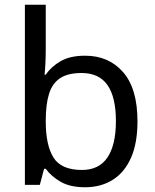

<svg xmlns="http://www.w3.org/2000/svg" viewBox="-20 -780 655 810"><path d="M173 -575Q173 -541 171.5 -511.5Q170 -482 168 -465H173Q196 -499 236 -522Q276 -545 339 -545Q439 -545 499.5 -475.5Q560 -406 560 -268Q560 -176 532.5 -114Q505 -52 455 -21Q405 10 339 10Q276 10 236 -13Q196 -36 173 -68H166L148 0H85V-760H173ZM324 -472Q267 -472 234 -450.5Q201 -429 187 -384.5Q173 -340 173 -271V-267Q173 -168 205.5 -115.5Q238 -63 326 -63Q398 -63 433.5 -116Q469 -169 469 -269Q469 -370 433.5 -421Q398 -472 324 -472Z"/></svg>

Font: utamil85
Style: Book
Weight: 400
Designer: Jelle Bosma - Monotype Design Team
Foundry: Monotype Imaging Inc.
Version: Version 2.003